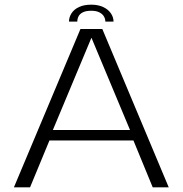

<svg xmlns="http://www.w3.org/2000/svg" viewBox="-20 -801 782 821"><path d="M39.5 0H108.5L191.5 -200.5H550.5L633 0H701.5L417.5 -677H324ZM206 -245 370.5 -638.5H371.5L536 -245ZM370.5 -781Q339 -781 317.8 -771Q296.5 -761 285.8 -744.2Q275 -727.5 275 -708.5H310.5Q310.5 -720.5 315.8 -731Q321 -741.5 334 -748.2Q347 -755 370.5 -755Q391.5 -755 404.8 -748.2Q418 -741.5 424.2 -731Q430.5 -720.5 430.5 -708.5H465.5Q465.5 -727.5 454 -744.2Q442.5 -761 421 -771Q399.5 -781 370.5 -781Z"/></svg>

Font: Anybody SemiExpanded Light
Style: Regular
Weight: 300
Width: 6
Version: Version 1.113;gftools[0.9.25]